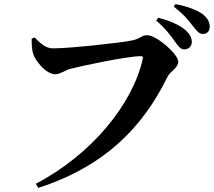

<svg xmlns="http://www.w3.org/2000/svg" viewBox="-20 -860 1040 933"><path d="M830 -658C847 -634 859 -620 875 -620C897 -620 912 -635 912 -656C912 -675 904 -693 883 -712C852 -740 805 -759 749 -774L739 -760C786 -720 811 -685 830 -658ZM916 -735C936 -710 947 -695 966 -695C987 -695 999 -709 999 -730C999 -753 989 -772 964 -792C935 -812 890 -829 833 -840L824 -828C877 -787 898 -758 916 -735ZM238 -625C201 -625 176 -650 148 -678L134 -672C134 -645 134 -627 140 -602C150 -565 204 -499 249 -499C272 -499 297 -519 320 -525C377 -540 598 -587 665 -587C672 -587 676 -584 674 -575C626 -356 427 -110 154 33L166 53C490 -52 673 -241 793 -485C809 -517 846 -528 846 -561C846 -597 741 -689 695 -689C667 -689 665 -673 624 -664C570 -652 318 -625 238 -625Z"/></svg>

Font: Noto Serif CJK HK
Style: Bold
Weight: 700
Designer: Ryoko NISHIZUKA 西塚涼子 (kana & ideographs); Frank Grießhammer (Latin, Greek & Cyrillic); Wenlong ZHANG 张文龙 (bopomofo); San
Foundry: Adobe
Version: Version 2.001;hotconv 1.1.0;makeotfexe 2.6.0